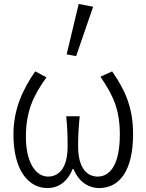

<svg xmlns="http://www.w3.org/2000/svg" viewBox="-20 -937 740 971"><path d="M317 -662 365 -653 451 -903 378 -917ZM48 -257C48 -74 125 14 220 14C275 14 322 -18 347 -82H352C378 -18 427 14 482 14C583 14 653 -72 653 -259C653 -396 611 -484 547 -576L488 -549C555 -451 586 -380 586 -256C586 -109 539 -44 474 -44C426 -44 375 -79 375 -198C375 -242 377 -290 383 -349H315C321 -290 322 -242 322 -198C322 -80 273 -44 223 -44C162 -44 111 -113 111 -245C111 -373 148 -453 215 -546L158 -576C96 -486 48 -386 48 -257Z"/></svg>

Font: Kawkab Mono Light
Style: Regular
Weight: 300
Monospace: yes
Designer: Abdullah Arif
Foundry: Abdullah Arif
Version: Version 1.000;PS 000.500;hotconv 1.0.88;makeotf.lib2.5.64775